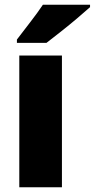

<svg xmlns="http://www.w3.org/2000/svg" viewBox="-20 -786 398 806"><path d="M240 0H61V-553H240ZM358 -756Q338 -738 305 -710Q272 -682 236.5 -654Q201 -626 175 -606H51V-620Q76 -653 107 -693Q138 -733 160 -766H358Z"/></svg>

Font: Noto Sans Hebrew SemiCondensed Black
Style: Regular
Weight: 900
Width: 4
Designer: Ben Nathan
Foundry: Google LLC
Version: Version 3.001; ttfautohint (v1.8.4.7-5d5b)